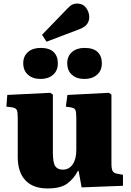

<svg xmlns="http://www.w3.org/2000/svg" viewBox="-20 -1048 736 1082"><path d="M248 14Q166 14 123 -32Q80 -78 80 -163V-386Q80 -414 75 -427Q70 -440 48 -443L16 -447L21 -513L263 -525L278 -515V-189Q278 -132 291 -112Q304 -92 334 -92Q369 -92 389.5 -121.5Q410 -151 410 -203V-386Q410 -418 404.5 -429Q399 -440 378 -443L351 -447L360 -513L594 -525L608 -515V-128Q608 -97 614.5 -84.5Q621 -72 641 -69L673 -63V-1L440 8L423 -85H419Q396 -41 359 -13.5Q322 14 248 14ZM242 -813 217 -852 362 -1002Q377 -1018 389.5 -1023Q402 -1028 414 -1028Q447 -1028 465 -1004Q483 -980 483 -951Q483 -929 470 -911.5Q457 -894 424 -882ZM456 -603Q412 -603 385.5 -626.5Q359 -650 359 -692Q359 -731 385.5 -754.5Q412 -778 456 -778Q506 -778 530 -755Q554 -732 554 -691Q554 -650 526.5 -626.5Q499 -603 456 -603ZM209 -603Q165 -603 138 -626.5Q111 -650 111 -692Q111 -731 137.5 -754.5Q164 -778 209 -778Q258 -778 282 -755Q306 -732 306 -691Q306 -650 279 -626.5Q252 -603 209 -603Z"/></svg>

Font: Literata 36pt ExtraBold
Style: Regular
Weight: 800
Designer: Latin by Veronika Burian and Jose Scaglione. Greek by Irene Vlachou. Cyrillic by Vera Evstafieva.
Foundry: TypeTogether
Version: Version 3.002